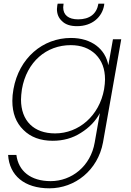

<svg xmlns="http://www.w3.org/2000/svg" viewBox="-20 -756 713 1042"><path d="M24 85C31 196 112 266 248 266C387 266 511 168 539 17L638 -543H593L568 -402C552 -489 478 -550 365 -550C212 -550 83 -441 53 -272C49 -250 47 -229 47 -209C47 -142 67 -90 107 -51C146 -12 199 8 266 8C323 8 374 -6 419 -35C464 -63 499 -99 522 -142L494 17C472 146 369 227 255 227C146 227 80 172 69 85ZM94 -216C94 -231 96 -250 99 -272C125 -421 232 -511 364 -511C420 -511 465 -494 499 -461C533 -427 550 -382 550 -325C550 -310 548 -292 545 -272C519 -127 407 -32 279 -32C164 -32 94 -100 94 -216ZM317 -641C335 -623 362 -614 398 -614C481 -614 534 -664 545 -727L546 -736H514C505 -681 467 -651 404 -651C351 -651 323 -675 323 -716C323 -720 324 -727 325 -736H293L291 -727C290 -718 289 -711 289 -707C289 -680 298 -658 317 -641Z"/></svg>

Font: Momo Neue ExtLt
Style: Italic
Weight: 200
Italic angle: -10°
Designer: Ninad Kale (Devanagari), Jonny Pinhorn (Latin)
Foundry: Indian Type Foundry
Version: 4.004